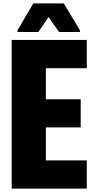

<svg xmlns="http://www.w3.org/2000/svg" viewBox="-20 -1024 533 1135"><path d="M49 91V-788H493V-621H251V-437H457V-271H251V-76H493V91ZM83 -835V-844L177 -1004H357L453 -844V-835H329L267 -923L207 -835Z"/></svg>

Font: Farlight84_Sys_V01
Style: Bold
Weight: 700
Designer: Monotype Design Team, Nadine Chahine and Nizar Qandah
Foundry: Monotype Imaging Inc.
Version: Version 2.004;October 31, 2024;FontCreator 14.0.0.2814 64-bi